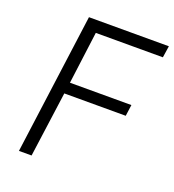

<svg xmlns="http://www.w3.org/2000/svg" viewBox="-132 -826 842 928"><g transform="rotate(20 289.0 -361.5)"><path d="M167 -723 70 0H135L181 -336H497L505 -394H189L224 -663H569L578 -723Z"/></g></svg>

Font: United Sans ExtraLight
Style: Italic
Weight: 200
Italic angle: -8°
Designer: Pablo Impallari, Rodrigo Fuenzalida (Modified by Dan O. Williams)
Version: Version 1.000;PS 001.000;hotconv 1.0.88;makeotf.lib2.5.64775